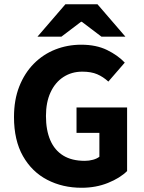

<svg xmlns="http://www.w3.org/2000/svg" viewBox="-20 -875 678 907"><path d="M365.3 12Q275.5 12 203.2 -25.6Q130.8 -63.1 88.4 -137.7Q46.1 -212.3 46.1 -322.1Q46.1 -403.4 71.1 -466.7Q96.2 -530.1 139.9 -574.2Q183.7 -618.4 241.2 -641.1Q298.8 -663.8 363.8 -663.8Q434.7 -663.8 485.9 -638.7Q537 -613.6 569.4 -579.2L491.8 -489.6Q467.6 -512 439.1 -524.3Q410.7 -536.5 368.7 -536.5Q318.6 -536.5 279.7 -511.3Q240.8 -486.1 219 -439.2Q197.1 -392.4 197.1 -327.1Q197.1 -260.1 217.6 -212.6Q238 -165.2 278.6 -140.2Q319.1 -115.2 380.5 -115.2Q400.5 -115.2 419.1 -120.3Q437.7 -125.3 449.5 -134.6V-247.2H341.5V-367.4H580.4V-66.9Q547.1 -33.9 490.3 -11Q433.6 12 365.3 12ZM157 -701.8 288.8 -854.7H440.6L572.4 -701.8H459.3L366.7 -772H362.7L270.1 -701.8Z"/></svg>

Font: SourceSans3VF
Style: Regular
Weight: 200
Designer: Paul D. Hunt
Foundry: Adobe
Version: Version 3.052;hotconv 1.1.0;makeotfexe 2.6.0